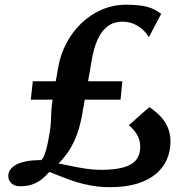

<svg xmlns="http://www.w3.org/2000/svg" viewBox="-20 -777 788 808"><path d="M443.5 10.6Q401 10.6 365.2 4.2Q329.4 -2.1 298.6 -11.9Q267.8 -21.7 240.5 -32.8Q213.2 -43.8 187.8 -53.6Q172.2 -35.7 154.8 -21.9Q137.3 -8.2 115.2 -0.6Q93.1 6.9 62.4 6.9Q43.3 6.9 29.1 -5Q14.8 -16.8 14.8 -36.4Q14.8 -48.8 21.8 -60.6Q28.7 -72.4 44.4 -82Q60.1 -91.6 86.8 -97.4Q113.4 -103.2 152.9 -103.2Q160.9 -110.1 166.9 -124.9Q172.9 -139.6 178.2 -162.5Q183.4 -185.4 188.6 -216.4Q192.8 -238.6 193.9 -261.8Q195.1 -285 196.1 -309.2Q197.2 -333.3 201.6 -357.7H109.6L118 -434.9H214.7Q216.3 -444.9 218.1 -454.8Q219.8 -464.7 221.6 -474.4Q223.3 -484 224.8 -493.2Q234.1 -546.5 259.1 -594.3Q284 -642.1 321.9 -678.7Q359.8 -715.3 408 -736.2Q456.1 -757.1 511.2 -757.1Q568.3 -757.1 600.7 -747.9Q633.2 -738.7 658.3 -718.7L606.5 -620.5Q603.5 -627.5 589.6 -643.2Q575.7 -658.9 551.8 -672.3Q527.8 -685.8 493.1 -685.8Q475.5 -685.8 456.8 -679.4Q438.2 -672.9 420.8 -655.7Q403.4 -638.6 389.2 -607Q375.1 -575.4 366.2 -525.5Q362.6 -504.9 358.8 -481.7Q355 -458.5 350.6 -434.9H494.8L487.4 -357.7H336.6Q333.6 -339.9 330.5 -322.7Q327.4 -305.4 324.9 -289.8Q314.5 -235 297.9 -196.1Q281.3 -157.2 262.4 -131.3Q243.5 -105.5 226.3 -89.2Q250.2 -84.6 280.1 -78.2Q309.9 -71.8 342.3 -67Q374.7 -62.3 406.2 -62.3Q462 -62.3 498.4 -72.3Q534.9 -82.3 552.6 -103.9Q570.2 -125.5 570.2 -159.9Q570.2 -189.9 554 -214.4Q537.7 -239 522 -249.9L608.4 -326.3Q629.8 -312.5 650.4 -292.4Q671 -272.3 684.2 -244.7Q697.5 -217.2 697.4 -180.4Q697.2 -140.1 682 -105.3Q666.7 -70.5 635.4 -44.5Q604.1 -18.4 556.4 -3.9Q508.7 10.6 443.5 10.6Z"/></svg>

Font: Merriweather Light
Style: Italic
Weight: 300
Italic angle: -7.8°
Designer: Eben Sorkin
Foundry: Eben Sorkin
Version: Version 2.101